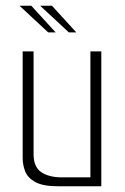

<svg xmlns="http://www.w3.org/2000/svg" viewBox="-20 -649 436 669"><path d="M182 0Q129 0 102.5 -15Q76 -30 67.5 -52.5Q59 -75 59 -97V-470H97V-112Q97 -67 124 -49Q151 -31 196 -31H295V-470H333V0ZM148 -536 48 -629H89L174 -536ZM220 -536 120 -629H161L246 -536Z"/></svg>

Font: Smooch Sans Light
Style: Regular
Weight: 300
Designer: Robert E. Leuschke
Foundry: Robert E. Leuschke
Version: Version 1.010; ttfautohint (v1.8.3)